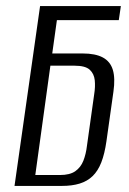

<svg xmlns="http://www.w3.org/2000/svg" viewBox="-20 -611 425 631"><path d="M27.7 0 111.7 -591H377.2L370.4 -544.8H167L151.7 -435.3H251.4Q293.5 -435.3 318 -422.1Q342.5 -408.9 350.8 -381.5Q359.1 -354.1 352.8 -309.8L329.8 -146.8Q323.9 -105.4 312.9 -77.2Q301.8 -49 284.3 -32.2Q266.9 -15.4 241.9 -7.7Q216.9 0 183.6 0ZM177.1 -35.8Q209.5 -35.8 227.4 -48.3Q245.3 -60.8 254 -82.7Q262.6 -104.7 265.8 -132.1L289.5 -301Q293.6 -325.8 291.4 -347.3Q289.2 -368.8 274.8 -381.9Q260.4 -395.1 225.2 -395.1H145.6L96 -35.8Z"/></svg>

Font: Alumni Sans Thin
Style: Italic
Weight: 100
Italic angle: -8°
Designer: Robert E. Leuschke
Foundry: Robert E. Leuschke
Version: Version 1.016